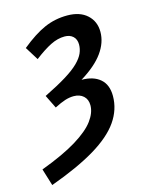

<svg xmlns="http://www.w3.org/2000/svg" viewBox="-131 -574 669 851"><g transform="rotate(-15 204.0 -148.5)"><path d="M2 206 -22 128Q82 89 143 51.5Q204 14 230.5 -22Q257 -58 257 -92Q257 -119 240 -134.5Q223 -150 195 -150Q176 -150 155.5 -143.5Q135 -137 106 -122L76 -183Q139 -214 178.5 -238.5Q218 -263 239.5 -284.5Q261 -306 269.5 -325.5Q278 -345 278 -365Q278 -389 263.5 -402.5Q249 -416 225 -416Q193 -416 160 -399.5Q127 -383 84 -350L46 -411Q106 -460 155 -481.5Q204 -503 260 -503Q318 -503 351 -473Q384 -443 384 -395Q384 -346 351 -300Q318 -254 248 -211Q302 -211 333 -184.5Q364 -158 364 -106Q364 -44 326.5 10Q289 64 209 112Q129 160 2 206Z"/></g></svg>

Font: Source Sans 3 SemiBold
Style: Italic
Weight: 600
Italic angle: -11°
Designer: Paul D. Hunt
Foundry: Adobe
Version: Version 3.046;hotconv 1.0.118;makeotfexe 2.5.65603